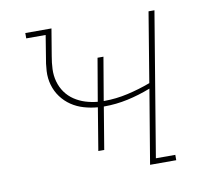

<svg xmlns="http://www.w3.org/2000/svg" viewBox="-65 -601 729 672"><g transform="rotate(-10 300.0 -265.0)"><path d="M416 0 460 -263Q419 -247 377.5 -238Q336 -229 294 -229Q293 -229 292.5 -229Q292 -229 292 -229L267 -79H246L271 -230Q246 -232 222 -239Q198 -246 178 -259.5Q158 -273 143.5 -292.5Q129 -312 122 -336Q115 -360 116.5 -386Q118 -412 123 -437L135 -511H66V-530H159L143 -434Q139 -412 138 -389Q137 -366 143 -344.5Q149 -323 161.5 -305.5Q174 -288 192 -276Q210 -264 231 -257.5Q252 -251 274 -249L300 -401H321L295 -248Q296 -248 296.5 -248Q297 -248 298 -248Q339 -248 381 -257.5Q423 -267 463 -282L504 -530H525L440 -19H509V0Z"/></g></svg>

Font: Iosevka Curly Slab ThEx
Style: Italic
Weight: 100
Width: 7
Italic angle: -9°
Monospace: yes
Designer: Belleve Invis
Foundry: Belleve Invis
Version: Version 11.1.0; ttfautohint (v1.8.3)